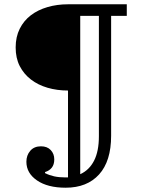

<svg xmlns="http://www.w3.org/2000/svg" viewBox="-20 -718 677 895"><path d="M286 157Q202 157 152.5 123Q103 89 103 36Q103 6 121 -15Q139 -36 171 -36Q200 -36 216.5 -18.5Q233 -1 233 25Q233 49 221.5 63.5Q210 78 190 84V89Q210 99 232.5 104Q255 109 284 109H297V-296Q246 -296 201.5 -309Q157 -322 124 -347.5Q91 -373 72 -410Q53 -447 53 -497Q53 -546 72 -584Q91 -622 124 -647Q157 -672 201.5 -685Q246 -698 297 -698H571V-644H498V-85Q498 33 442 95Q386 157 286 157ZM354 94Q396 75 418.5 31Q441 -13 441 -83V-644H354Z"/></svg>

Font: IBM Plex Serif Medm
Style: Regular
Weight: 500
Designer: Mike Abbink, Paul van der Laan, Pieter van Rosmalen
Foundry: Bold Monday
Version: Version 3.001